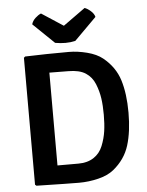

<svg xmlns="http://www.w3.org/2000/svg" viewBox="-60 -961 777 1014"><g transform="rotate(-5 328.0 -453.5)"><path d="M502 -45Q471 -20 420.5 -7.5Q370 5 318 5Q266 5 92 1L85 -5V-678L92 -684Q207 -688 324 -688Q370 -688 420.5 -675Q471 -662 502 -637Q565 -586 587.5 -514Q610 -442 610 -341.5Q610 -241 587.5 -168.5Q565 -96 502 -45ZM212 -588V-96H323Q371 -96 404 -117.5Q437 -139 452.5 -177.5Q468 -216 473.5 -254.5Q479 -293 479 -341.5Q479 -390 473.5 -428.5Q468 -467 452.5 -505.5Q437 -544 404 -565.5Q371 -587 312 -587Q253 -587 212 -588ZM195 -903 310 -828 427 -912Q442 -907 459 -892Q476 -877 480 -860L363 -743Q338 -737 311 -737Q284 -737 256 -742L144 -850Q149 -868 164.5 -882.5Q180 -897 195 -903Z"/></g></svg>

Font: Signika Negative
Style: Semibold
Weight: 600
Designer: Anna Giedrys
Foundry: Anna Giedrys
Version: Version 1.001